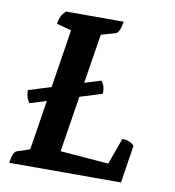

<svg xmlns="http://www.w3.org/2000/svg" viewBox="-75 -708 708 775"><g transform="rotate(10 279.5 -320.5)"><path d="M14 0Q20 -46 36 -51L88 -68L167 -570L106 -586Q109 -603 114.5 -615.5Q120 -628 134 -641H370Q362 -594 347 -590L288 -573L210 -82L408 -66L447 -174Q477 -174 496 -155L472 0ZM37 -302 322 -391Q332 -381 335 -368Q338 -355 338 -340L53 -251Q44 -261 40.5 -274.5Q37 -288 37 -302Z"/></g></svg>

Font: Petrona
Style: Bold Italic
Weight: 700
Italic angle: -9°
Designer: Ringo R. Seeber
Foundry: Ringo R. Seeber
Version: Version 2.001; ttfautohint (v1.8.3)